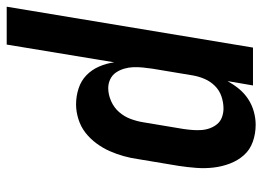

<svg xmlns="http://www.w3.org/2000/svg" viewBox="-158 -443 783 573"><g transform="rotate(90 233.5 -156.5)"><path d="M-33 215 89 -520H202L189 -444Q199 -462 212 -478Q225 -494 242.5 -505.5Q260 -517 280 -522.5Q300 -528 319 -528Q346 -528 370 -519.5Q394 -511 410 -493Q426 -475 435 -451.5Q444 -428 447 -402.5Q450 -377 448 -350.5Q446 -324 442 -298L422 -178Q419 -156 413 -134.5Q407 -113 398 -92.5Q389 -72 375 -53Q361 -34 343 -20Q325 -6 302.5 1Q280 8 259 8Q234 8 211 0.5Q188 -7 171.5 -23Q155 -39 145.5 -61Q136 -83 133 -106L80 215ZM210 -88Q229 -88 248.5 -96.5Q268 -105 281.5 -120.5Q295 -136 302 -155Q309 -174 312 -193L332 -313Q334 -327 335 -340.5Q336 -354 335 -367Q334 -380 329.5 -392Q325 -404 317 -413.5Q309 -423 296.5 -427.5Q284 -432 271 -432Q253 -432 235 -426Q217 -420 203.5 -406.5Q190 -393 182.5 -375.5Q175 -358 172 -340L152 -220Q150 -206 148.5 -191.5Q147 -177 147.5 -163Q148 -149 152 -135.5Q156 -122 163.5 -111Q171 -100 183.5 -94Q196 -88 210 -88Z"/></g></svg>

Font: Iosevka
Style: Bold Italic
Weight: 700
Italic angle: -9°
Monospace: yes
Designer: Belleve Invis
Foundry: Belleve Invis
Version: Version 32.5.0; ttfautohint (v1.8.4)